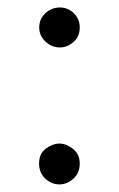

<svg xmlns="http://www.w3.org/2000/svg" viewBox="-20 -481 320 516"><path d="M194.3 -407.2Q194.3 -382.8 177.5 -368.2Q160.6 -353.5 141.1 -353.5Q118.7 -353.5 102.1 -369.4Q85.4 -385.3 85.4 -407.2Q85.4 -430.2 102.1 -445.6Q118.7 -460.9 141.1 -460.9Q162.1 -460.9 178.2 -445.6Q194.3 -430.2 194.3 -407.2ZM194.3 -41.5Q194.3 -16.1 177.2 -0.7Q160.2 14.6 139.6 14.6Q118.7 14.6 101.8 -1Q85 -16.6 85 -41.5Q85 -68.4 103.3 -81.8Q121.6 -95.2 139.6 -95.2Q157.7 -95.2 176 -81.1Q194.3 -66.9 194.3 -41.5Z"/></svg>

Font: Awami Nastaliq
Style: Regular
Weight: 400
Designer: Peter Martin, SIL International
Foundry: SIL International
Version: Version 3.100